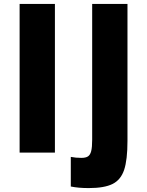

<svg xmlns="http://www.w3.org/2000/svg" viewBox="-20 -778 750 979"><path d="M80 0ZM80 -758H260V0H80ZM341 173V22Q366 27 395 27Q417 27 428.5 19.5Q440 12 445 -7.5Q450 -27 450 -66V-758H630V-60Q630 37 613 88Q596 139 554 160Q512 181 432 181Q380 181 341 173Z"/></svg>

Font: Biryani Heavy
Style: Regular
Weight: 900
Designer: Dan Reynolds and Mathieu Réguer
Foundry: Dan Reynolds and Mathieu Réguer
Version: Version 1.003; ttfautohint (v1.1) -l 5 -r 5 -G 72 -x 0 -D la